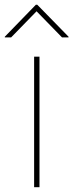

<svg xmlns="http://www.w3.org/2000/svg" viewBox="-46 -783 307 803"><path d="M96.7 0V-545.9H119.1V0ZM0.5 -626.5H-25.9V-629.4L104 -763.2H109.9L240.7 -629.4V-626.5H213.4L106.9 -735.8Z"/></svg>

Font: Inter Thin
Style: Regular
Weight: 250
Designer: Rasmus Andersson
Foundry: rsms
Version: Version 4.001;git-66647c0bb